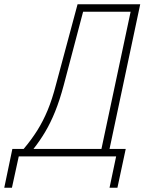

<svg xmlns="http://www.w3.org/2000/svg" viewBox="-98 -734 678 901"><path d="M-78 147 -40 -35H13Q50 -79 77 -122Q104 -165 125.5 -216.5Q147 -268 165 -338L266 -714H560L416 -35H492L453 147H416L447 0H-10L-42 147ZM59 -35H378L515 -679H292L201 -334Q182 -263 160.5 -210Q139 -157 114 -115Q89 -73 59 -35Z"/></svg>

Font: Noto Sans Condensed ExtraLight
Style: Italic
Weight: 200
Width: 3
Italic angle: -12°
Designer: Monotype Design Team
Foundry: Monotype Imaging Inc.
Version: Version 2.013; ttfautohint (v1.8.4.7-5d5b)